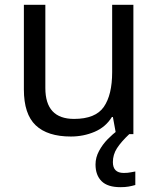

<svg xmlns="http://www.w3.org/2000/svg" viewBox="-20 -556 658 796"><path d="M533 -536V0H461L448 -71H444Q418 -29 372 -9.5Q326 10 274 10Q177 10 128 -36.5Q79 -83 79 -185V-536H168V-191Q168 -63 287 -63Q376 -63 410.5 -113Q445 -163 445 -257V-536ZM448 116Q448 161 493 161Q510 161 521.5 158.5Q533 156 541 155V211Q527 215 513 217.5Q499 220 479 220Q426 220 401 195Q376 170 376 126Q376 97 390.5 70Q405 43 426.5 21Q448 -1 468 -15L516 0Q482 32 465 58.5Q448 85 448 116Z"/></svg>

Font: Noto Kufi Arabic
Style: Regular
Weight: 400
Designer: Monotype Design Team, David Williams, Khaled Hosny
Foundry: Google LLC
Version: Version 2.109; ttfautohint (v1.8.4.7-5d5b)